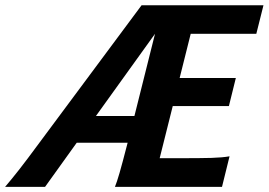

<svg xmlns="http://www.w3.org/2000/svg" viewBox="-54 -726 1044 746"><path d="M617.2 -314 566.4 -111.3H643.6Q725.1 -111.3 767.8 -112.5Q810.5 -113.8 837.9 -118.7L808.6 0H392.6Q399.9 -17.6 410.4 -53.7Q420.9 -89.8 441.9 -171.4H244.1L121.1 0H-34.2Q-8.3 -30.3 20.8 -67.4Q49.8 -104.5 99.1 -171.4L496.1 -705.6H969.7L941.9 -594.7H687L644 -422.9H862.3L835.4 -314ZM548.3 -594.7 318.8 -275.4H468.3Z"/></svg>

Font: Lesson One
Style: Bold Italic
Weight: 700
Italic angle: -14°
Designer: But Ko, Victor Gaultney, Annie Olsen, Julie Remington, Don Collingsworth, Eric Hays, Becca Hirsbrunner
Version: Version 1.100